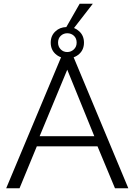

<svg xmlns="http://www.w3.org/2000/svg" viewBox="-20 -1002 716 1022"><path d="M305 -697Q288 -703 275 -715Q250 -738 250 -775Q250 -812 275 -835Q298 -857 333 -858L404 -982H474L374 -853Q389 -847 402 -835Q427 -812 427 -775Q427 -738 402 -715Q389 -703 372 -697L663 0H592L499 -223H176L84 0H13ZM482 -277 338 -631 191 -277ZM338 -825Q318 -825 303.5 -811.5Q289 -798 289 -775Q289 -754 303 -739.5Q317 -725 338 -725Q358 -725 373 -739Q388 -753 388 -775Q388 -798 373.5 -811.5Q359 -825 338 -825Z"/></svg>

Font: Rising Sun Light
Style: Regular
Weight: 300
Designer: Matt McInerney, Pablo Impallari, Rodrigo Fuenzalida (Raleway font), Stephen Hutchings (Greek), Cristiano Sobral (main ch
Foundry: The Rising Sun Project Authors
Version: Version 4.327; ttfautohint (v1.8.4.7-5d5b-dirty)